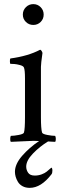

<svg xmlns="http://www.w3.org/2000/svg" viewBox="-20 -679 308 923"><path d="M32.2 2.9Q28.8 -1 29.1 -11.5Q29.3 -22 32.2 -25.9Q46.9 -25.9 70.1 -30.3Q93.3 -34.7 95.2 -42Q100.1 -58.1 100.1 -116.2V-301.8Q100.1 -341.8 95.2 -354Q92.3 -361.8 76.2 -366.2Q60.1 -370.6 49.1 -371.3Q38.1 -372.1 29.8 -372.1Q27.8 -374 27.6 -384Q27.3 -394 29.8 -397.9Q114.7 -409.2 172.9 -439.9Q176.3 -439.9 180.2 -433.8Q184.1 -427.7 184.1 -423.8Q176.8 -372.6 176.8 -357.9V-116.2Q176.8 -59.6 182.1 -42Q184.1 -34.7 207.3 -30.3Q230.5 -25.9 245.1 -25.9Q248 -22 248.3 -11.5Q248.5 -1 245.1 2.9Q240.7 2.4 228 2Q215.3 1.5 210.9 1Q170.9 25.4 138.4 59.1Q106 92.8 106 122.1Q106 137.7 115.2 151.4Q124.5 165 147 165Q164.6 165 180.2 159.2Q195.8 153.3 204.6 146Q213.4 138.7 220 132.8Q226.6 127 228 127Q228.5 127 229.5 128.7Q230.5 130.4 231.2 133.5Q231.9 136.7 231.9 140.1Q231.9 152.8 228 158.2Q177.7 224.1 123 224.1Q103 224.1 88.4 216.1Q73.7 208 66.2 195.3Q58.6 182.6 55.2 170.4Q51.8 158.2 51.8 147Q51.8 109.9 86.4 70.1Q121.1 30.3 168 -1Q164.1 -1 155.3 -1.5Q146.5 -2 141.1 -2Q134.8 -2 32.2 2.9ZM104.5 -573.5Q89.8 -587.9 89.8 -608.9Q89.8 -629.9 104.5 -644.5Q119.1 -659.2 140.1 -659.2Q161.1 -659.2 175.5 -644.5Q189.9 -629.9 189.9 -608.9Q189.9 -587.9 175.5 -573.5Q161.1 -559.1 140.1 -559.1Q119.1 -559.1 104.5 -573.5Z"/></svg>

Font: Crimson
Style: Roman
Weight: 400
Version: Version 0.8